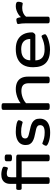

<svg xmlns="http://www.w3.org/2000/svg" viewBox="1082 -1880 806 3011"><g transform="rotate(-90 1485.5 -374.0)"><path d="M508 2Q483 2 473 -4.5Q463 -11 463 -23V-438H212V-523H522Q547 -523 557 -516.5Q567 -510 567 -498V-23Q567 -11 557 -4.5Q547 2 522 2ZM153 2Q128 2 118 -4.5Q108 -11 108 -23V-438H35Q13 -438 13 -474V-487Q13 -523 35 -523H108V-617Q108 -662 125.5 -693.5Q143 -725 175.5 -741Q208 -757 254 -757Q281 -757 309.5 -751.5Q338 -746 357.5 -737.5Q377 -729 377 -716Q377 -711 376 -700.5Q375 -690 372 -679Q369 -668 365 -660.5Q361 -653 355 -653Q347 -653 325 -662Q303 -671 270 -671Q241 -671 226.5 -658.5Q212 -646 212 -607V-523H337Q360 -523 360 -487V-474Q360 -438 337 -438H212V-23Q212 -11 202 -4.5Q192 2 167 2ZM516 -589Q487 -589 475 -595.5Q463 -602 463 -614V-679Q463 -691 475 -697.5Q487 -704 516 -704Q544 -704 556 -697.5Q568 -691 568 -679V-614Q568 -602 556 -595.5Q544 -589 516 -589Z M911 9Q869 9 832 3Q795 -3 766.5 -13Q738 -23 721.5 -34Q705 -45 705 -56Q705 -64 711.5 -77.5Q718 -91 726.5 -102.5Q735 -114 742 -114Q748 -114 769.5 -104.5Q791 -95 827.5 -86Q864 -77 914 -77Q974 -77 1001.5 -94.5Q1029 -112 1029 -149Q1029 -175 1013 -189Q997 -203 968.5 -210.5Q940 -218 902 -225Q870 -231 837.5 -240Q805 -249 777.5 -264.5Q750 -280 733.5 -306.5Q717 -333 717 -376Q717 -424 741 -458.5Q765 -493 812 -511.5Q859 -530 925 -530Q958 -530 990 -527Q1022 -524 1049 -517.5Q1076 -511 1091.5 -502Q1107 -493 1107 -483Q1107 -474 1101.5 -459.5Q1096 -445 1088.5 -433.5Q1081 -422 1074 -422Q1067 -422 1028 -434Q989 -446 922 -446Q870 -446 845 -431Q820 -416 820 -381Q820 -358 835 -346Q850 -334 877.5 -327Q905 -320 940 -312Q973 -305 1006.5 -296.5Q1040 -288 1068.5 -271.5Q1097 -255 1114 -227Q1131 -199 1131 -154Q1131 -102 1106 -65.5Q1081 -29 1032 -10Q983 9 911 9Z M1314 2Q1289 2 1279 -4.5Q1269 -11 1269 -23V-728Q1269 -741 1279 -747Q1289 -753 1314 -753H1327Q1352 -753 1362.5 -747Q1373 -741 1373 -728V-454Q1398 -475 1434 -492Q1470 -509 1512 -519.5Q1554 -530 1592 -530Q1657 -530 1701 -508.5Q1745 -487 1767.5 -444.5Q1790 -402 1790 -339V-23Q1790 -11 1780 -4.5Q1770 2 1745 2H1731Q1706 2 1696 -4.5Q1686 -11 1686 -23V-327Q1686 -387 1657 -414.5Q1628 -442 1563 -442Q1531 -442 1495.5 -433Q1460 -424 1428 -407.5Q1396 -391 1373 -369V-23Q1373 -11 1363 -4.5Q1353 2 1328 2Z M2212 7Q2073 7 2005 -58Q1937 -123 1937 -259Q1937 -350 1970.5 -410Q2004 -470 2067.5 -500Q2131 -530 2222 -530Q2311 -530 2368.5 -498.5Q2426 -467 2455 -410Q2484 -353 2484 -274Q2484 -264 2477 -252Q2470 -240 2460 -231.5Q2450 -223 2439 -223H2044Q2047 -150 2088.5 -114Q2130 -78 2216 -78Q2275 -78 2318.5 -90Q2362 -102 2389 -114Q2416 -126 2424 -126Q2432 -126 2438.5 -115.5Q2445 -105 2450 -92Q2455 -79 2455 -71Q2455 -60 2433 -46.5Q2411 -33 2375 -21Q2339 -9 2296.5 -1Q2254 7 2212 7ZM2046 -303H2380Q2380 -372 2339.5 -408.5Q2299 -445 2220 -445Q2163 -445 2124.5 -428.5Q2086 -412 2066.5 -381Q2047 -350 2046 -303Z M2671 2Q2646 2 2636 -4.5Q2626 -11 2626 -23V-365Q2626 -407 2623 -433.5Q2620 -460 2617 -475Q2614 -490 2614 -494Q2614 -502 2623 -507.5Q2632 -513 2644.5 -515.5Q2657 -518 2668.5 -519.5Q2680 -521 2686 -521Q2697 -521 2703 -513.5Q2709 -506 2713.5 -490.5Q2718 -475 2723 -449Q2742 -473 2770 -490.5Q2798 -508 2830 -519Q2862 -530 2893 -530Q2932 -530 2948 -521Q2964 -512 2964 -494Q2964 -484 2962.5 -471.5Q2961 -459 2957.5 -447.5Q2954 -436 2949.5 -428.5Q2945 -421 2937 -421Q2924 -421 2910.5 -425Q2897 -429 2864 -429Q2822 -429 2785.5 -412Q2749 -395 2730 -369V-23Q2730 -11 2720 -4.5Q2710 2 2685 2Z"/></g></svg>

Font: Asap Expanded Medium
Style: Regular
Weight: 500
Width: 7
Designer: Pablo Cosgaya
Foundry: Omnibus-Type
Version: Version 3.001